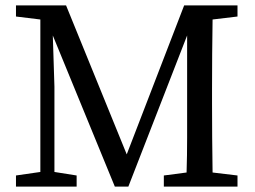

<svg xmlns="http://www.w3.org/2000/svg" viewBox="-20 -689 942 709"><path d="M39 0V-41L129 -54V-617L39 -628V-669H224L448 -119L660 -669H857V-628L765 -617Q764 -554 763.5 -489Q763 -424 763 -359V-310Q763 -246 763.5 -181.5Q764 -117 765 -52L857 -41V0H585V-41L669 -52Q671 -115 671 -180Q671 -245 671 -309V-558L454 0H404L175 -558L181 -369V-54L263 -41V0Z"/></svg>

Font: Source Serif Pro
Style: Regular
Weight: 400
Designer: Frank Grießhammer
Foundry: Adobe Systems Incorporated
Version: Version 3.001;hotconv 1.0.111;makeotfexe 2.5.65597